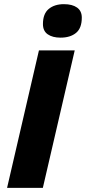

<svg xmlns="http://www.w3.org/2000/svg" viewBox="-20 -902 413 922"><path d="M338.8 -660 185.8 0H14L167 -660ZM270.8 -721.2Q232.4 -721.2 209.3 -737.2Q186.2 -753.2 186.2 -786.4Q186.2 -836 214 -859Q241.8 -882 287 -882Q327.2 -882 350 -865.7Q372.8 -849.4 372.8 -817.4Q372.8 -766.6 345 -743.9Q317.2 -721.2 270.8 -721.2Z"/></svg>

Font: Work Sans
Style: Italic
Weight: 400
Italic angle: -13°
Designer: Wei Huang
Foundry: Wei Huang
Version: Version 2.012